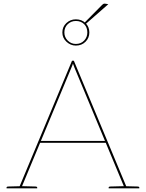

<svg xmlns="http://www.w3.org/2000/svg" viewBox="-20 -1033 800 1053"><path d="M83 0 375 -700H385L677 0H668Q666 0 664.5 -1.5Q663 -3 662 -5L388 -663Q387 -667 384 -674Q381 -681 380 -684Q379 -681 376.5 -674Q374 -667 372 -663L98 -5Q97 -3 95.5 -1.5Q94 0 91 0ZM89 0V-11H102V0ZM194 -250 196 -260H563L565 -250ZM656 0V-11H669V0ZM16 0V-5Q16 -7 18.5 -8.5Q21 -10 23 -10L100 -12L101 0ZM99 0 100 -12 177 -10Q179 -10 181.5 -8.5Q184 -7 184 -5V0ZM576 0V-5Q576 -7 578.5 -8.5Q581 -10 583 -10L660 -12L661 0ZM659 0 660 -12 737 -10Q739 -10 741.5 -8.5Q744 -7 744 -5V0ZM396 -783Q367 -783 344.5 -804Q322 -825 322 -855Q322 -886 344 -906.5Q366 -927 396 -927Q428 -927 449 -906.5Q470 -886 470 -855Q470 -825 449 -804Q428 -783 396 -783ZM396 -792Q424 -792 441.5 -810.5Q459 -829 459 -855Q459 -883 441.5 -900.5Q424 -918 396 -918Q370 -918 351.5 -900.5Q333 -883 333 -855Q333 -829 351.5 -810.5Q370 -792 396 -792ZM438 -903 539 -1005Q545 -1011 549 -1012.5Q553 -1014 562 -1012L574 -1010L453 -904Q451 -902 449 -901.5Q447 -901 445 -902Z"/></svg>

Font: Aleo Thin
Style: Regular
Weight: 250
Designer: Alessio Laiso
Foundry: Alessio Laiso
Version: Version 2.001;gftools[0.9.29]